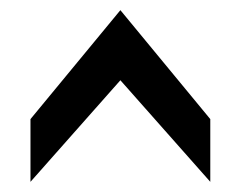

<svg xmlns="http://www.w3.org/2000/svg" viewBox="-20 -779 474 378"><path d="M40 -421V-544.5L217 -759L394 -544.5V-421L217 -621Z"/></svg>

Font: Cabin Condensed Medium
Style: Regular
Weight: 500
Width: 3
Designer: Pablo Impallari
Foundry: Pablo Impallari. http://www.impallari.com Igino Marini. http://www.ikern.com
Version: Version 3.001; ttfautohint (v1.8.3)